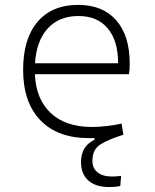

<svg xmlns="http://www.w3.org/2000/svg" viewBox="-20 -547 626 774"><path d="M418.9 207Q365.7 207 336.2 180.7Q306.6 154.3 306.6 106.4Q306.6 42 360.8 16.6V9.3Q349.6 9.8 338.4 9.8Q211.9 9.8 142.6 -62.5Q73.2 -134.8 73.2 -265.6Q73.2 -390.6 131.3 -459Q189.5 -527.3 295.4 -527.3Q394 -527.3 448.5 -465.3Q502.9 -403.3 502.9 -291Q502.9 -263.7 500 -248H120.6Q125 -147 184.8 -91.1Q244.6 -35.2 350.1 -35.2Q377.4 -35.2 409.7 -38.8Q441.9 -42.5 470.2 -48.8L477.5 -3.9Q418 14.6 385.3 34.9Q352.5 55.2 352.5 101.6Q352.5 131.3 373.3 147.9Q394 164.6 431.6 164.6Q446.3 164.6 468.3 162.1L464.8 202.6Q453.1 205.6 440.9 206.3Q428.7 207 418.9 207ZM121.1 -292H456.1Q456.1 -382.8 414.3 -432.6Q372.6 -482.4 296.4 -482.4Q218.3 -482.4 172.6 -432.6Q127 -382.8 121.1 -292Z"/></svg>

Font: Cascadia Mono NF ExtraLight
Style: Regular
Weight: 200
Monospace: yes
Designer: Aaron Bell
Foundry: Saja Typeworks
Version: Version 2404.023; ttfautohint (v1.8.4)